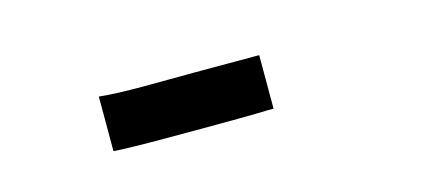

<svg xmlns="http://www.w3.org/2000/svg" viewBox="-26 -744 569 257"><g transform="rotate(-15 259.0 -615.5)"><path d="M111.3 -654.3Q133.3 -651.9 172.4 -651.9Q183.1 -651.9 207.5 -652.1Q231.9 -652.3 244.6 -652.3H333V-578.1H324.7Q296.4 -577.1 226.1 -577.1Q226.1 -577.1 186.5 -577.1Q135.3 -577.1 111.3 -578.6Z"/></g></svg>

Font: FantasqueSansM Nerd Font
Style: Regular
Weight: 400
Monospace: yes
Designer: Jany Belluz
Version: Version 1.8.0 ; ttfautohint (v1.8.2);Nerd Fonts 3.4.0